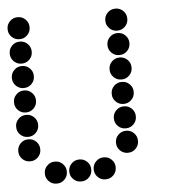

<svg xmlns="http://www.w3.org/2000/svg" viewBox="-51 -742 701 783"><g transform="rotate(-5 300.0 -350.0)"><path d="M49 -695Q31 -695 18 -682Q5 -669 5 -651V-649Q5 -631 18 -618Q31 -605 49 -605H51Q69 -605 82 -618Q95 -631 95 -649V-651Q95 -669 82 -682Q69 -695 51 -695ZM449 -695Q431 -695 418 -682Q405 -669 405 -651V-649Q405 -631 418 -618Q431 -605 449 -605H451Q469 -605 482 -618Q495 -631 495 -649V-651Q495 -669 482 -682Q469 -695 451 -695ZM49 -595Q31 -595 18 -582Q5 -569 5 -551V-549Q5 -531 18 -518Q31 -505 49 -505H51Q69 -505 82 -518Q95 -531 95 -549V-551Q95 -569 82 -582Q69 -595 51 -595ZM449 -595Q431 -595 418 -582Q405 -569 405 -551V-549Q405 -531 418 -518Q431 -505 449 -505H451Q469 -505 482 -518Q495 -531 495 -549V-551Q495 -569 482 -582Q469 -595 451 -595ZM49 -495Q31 -495 18 -482Q5 -469 5 -451V-449Q5 -431 18 -418Q31 -405 49 -405H51Q69 -405 82 -418Q95 -431 95 -449V-451Q95 -469 82 -482Q69 -495 51 -495ZM449 -495Q431 -495 418 -482Q405 -469 405 -451V-449Q405 -431 418 -418Q431 -405 449 -405H451Q469 -405 482 -418Q495 -431 495 -449V-451Q495 -469 482 -482Q469 -495 451 -495ZM49 -395Q31 -395 18 -382Q5 -369 5 -351V-349Q5 -331 18 -318Q31 -305 49 -305H51Q69 -305 82 -318Q95 -331 95 -349V-351Q95 -369 82 -382Q69 -395 51 -395ZM449 -395Q431 -395 418 -382Q405 -369 405 -351V-349Q405 -331 418 -318Q431 -305 449 -305H451Q469 -305 482 -318Q495 -331 495 -349V-351Q495 -369 482 -382Q469 -395 451 -395ZM49 -295Q31 -295 18 -282Q5 -269 5 -251V-249Q5 -231 18 -218Q31 -205 49 -205H51Q69 -205 82 -218Q95 -231 95 -249V-251Q95 -269 82 -282Q69 -295 51 -295ZM449 -295Q431 -295 418 -282Q405 -269 405 -251V-249Q405 -231 418 -218Q431 -205 449 -205H451Q469 -205 482 -218Q495 -231 495 -249V-251Q495 -269 482 -282Q469 -295 451 -295ZM49 -195Q31 -195 18 -182Q5 -169 5 -151V-149Q5 -131 18 -118Q31 -105 49 -105H51Q69 -105 82 -118Q95 -131 95 -149V-151Q95 -169 82 -182Q69 -195 51 -195ZM449 -195Q431 -195 418 -182Q405 -169 405 -151V-149Q405 -131 418 -118Q431 -105 449 -105H451Q469 -105 482 -118Q495 -131 495 -149V-151Q495 -169 482 -182Q469 -195 451 -195ZM149 -95Q131 -95 118 -82Q105 -69 105 -51V-49Q105 -31 118 -18Q131 -5 149 -5H151Q169 -5 182 -18Q195 -31 195 -49V-51Q195 -69 182 -82Q169 -95 151 -95ZM249 -95Q231 -95 218 -82Q205 -69 205 -51V-49Q205 -31 218 -18Q231 -5 249 -5H251Q269 -5 282 -18Q295 -31 295 -49V-51Q295 -69 282 -82Q269 -95 251 -95ZM349 -95Q331 -95 318 -82Q305 -69 305 -51V-49Q305 -31 318 -18Q331 -5 349 -5H351Q369 -5 382 -18Q395 -31 395 -49V-51Q395 -69 382 -82Q369 -95 351 -95Z"/></g></svg>

Font: Doto Black Rounded Black
Style: Regular
Weight: 900
Monospace: yes
Version: Version 1.000